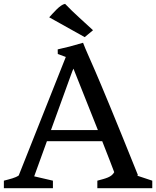

<svg xmlns="http://www.w3.org/2000/svg" viewBox="-41 -997 826 1017"><path d="M-20.5 0H239.3V-40L140.1 -63L207.5 -249H500.5C533.7 -165 553.2 -113.8 564 -85C549.8 -58.6 520 -52.2 474.6 -40V0H765.6V-40L684.6 -66.9L689.9 -68.8C435.5 -702.6 434.1 -679.2 398.9 -770.5C333 -751.5 321.3 -748 264.6 -735.4L265.1 -710.9L307.6 -695.3L58.1 -67.4C39.6 -54.7 12.7 -48.8 -20.5 -40ZM229 -308.1 335.9 -603C340.3 -615.7 344.2 -625.5 348.1 -633.3L477.5 -308.1ZM407.7 -800.3 451.7 -836.9C400.4 -885.3 353.5 -924.3 303.7 -976.6C276.4 -971.7 243.2 -930.2 219.7 -905.3Z"/></svg>

Font: Donegal One
Style: Regular
Weight: 400
Designer: Gary Lonergan
Foundry: Sorkin Type Co.
Version: Version 1.004